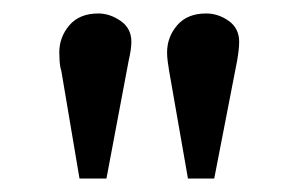

<svg xmlns="http://www.w3.org/2000/svg" viewBox="-20 -806 443 285"><path d="M98 -541 71 -701Q69 -707 68.5 -714.5Q68 -722 68 -728Q68 -751 83 -768.5Q98 -786 126 -786Q143 -786 159 -775Q175 -764 175 -744Q175 -733 171 -716L138 -541ZM259 -541 231 -701Q230 -707 229 -714.5Q228 -722 228 -728Q228 -751 243 -768.5Q258 -786 286 -786Q304 -786 319.5 -775Q335 -764 335 -744Q335 -733 332 -716L298 -541Z"/></svg>

Font: Literata 12pt Medium
Style: Regular
Weight: 500
Designer: Latin by Veronika Burian and Jose Scaglione. Greek by Irene Vlachou. Cyrillic by Vera Evstafieva.
Foundry: TypeTogether
Version: Version 3.002